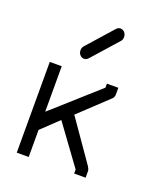

<svg xmlns="http://www.w3.org/2000/svg" viewBox="-127 -813 739 853"><g transform="rotate(20 243.0 -387.0)"><path d="M108 -177V-49H51.5V-478H108V-263L323 -455V-474H377V-443Q377 -429.5 369 -422L234 -295L369 -101Q377 -88.5 377 -80V-49H323V-68L188 -253ZM170 -552Q162 -560.5 162 -573Q162 -586 170 -595L277.5 -716Q286 -725 296.5 -725Q308 -725 316 -716Q324 -707 324 -694Q324 -681.5 316 -673L208.5 -552Q200.5 -543 189 -543Q178 -543 170 -552Z"/></g></svg>

Font: 3270 Nerd Font Mono SemCond
Style: Regular
Weight: 400
Monospace: yes
Version: Version 3.0.1;Nerd Fonts 3.1.1